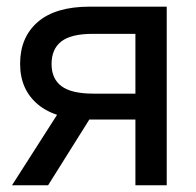

<svg xmlns="http://www.w3.org/2000/svg" viewBox="-20 -549 581 569"><path d="M474.1 0H381.3V-448.7H254.9Q190.9 -448.7 161.9 -426.3Q132.8 -403.8 132.8 -359.4Q132.8 -315.4 162.4 -293.5Q191.9 -271.5 256.8 -271.5H420.9V-194.8H248.5Q146.5 -194.8 93 -239Q39.6 -283.2 39.6 -359.9Q39.6 -438.5 92 -483.9Q144.5 -529.3 246.1 -529.3H474.1ZM122.6 0H15.6L168 -238.3H272Z"/></svg>

Font: Inter Cardless Tabular
Style: Regular
Weight: 400
Designer: Rasmus Andersson
Foundry: rsms
Version: Version 4.000;git-4fc901f